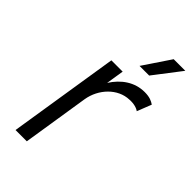

<svg xmlns="http://www.w3.org/2000/svg" viewBox="-218 -765 830 830"><g transform="rotate(45 197.0 -350.0)"><path d="M393 -700H322L238 -575H297ZM334 -511C273 -511 224 -476 191 -424L204 -506H135L55 0H124L172 -305C184 -379 242 -439 310 -441C337 -443 358 -436 368 -428L394 -494C381 -503 365 -511 334 -511Z"/></g></svg>

Font: Arthouse Owned
Style: Italic
Weight: 400
Italic angle: -10°
Designer: Jeremy Tribby
Foundry: Tribby Type
Version: Version 1.000;PS 001.000;hotconv 1.0.88;makeotf.lib2.5.64775